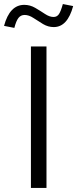

<svg xmlns="http://www.w3.org/2000/svg" viewBox="-65 -930 382 950"><path d="M88 0V-700H165V0ZM6 -792 -45 -802Q-17 -906 55 -906Q84 -906 109.5 -891Q135 -876 157.5 -861Q180 -846 200 -846Q217 -846 226.5 -860Q236 -874 246 -910L297 -900Q269 -796 201 -796Q173 -796 148 -811Q123 -826 100.5 -841Q78 -856 57 -856Q38 -856 26.5 -841.5Q15 -827 6 -792Z"/></svg>

Font: Red Hat Text VF
Style: Regular
Weight: 400
Designer: Pentagram, MCKL
Foundry: Pentagram, MCKL
Version: Version 1.023